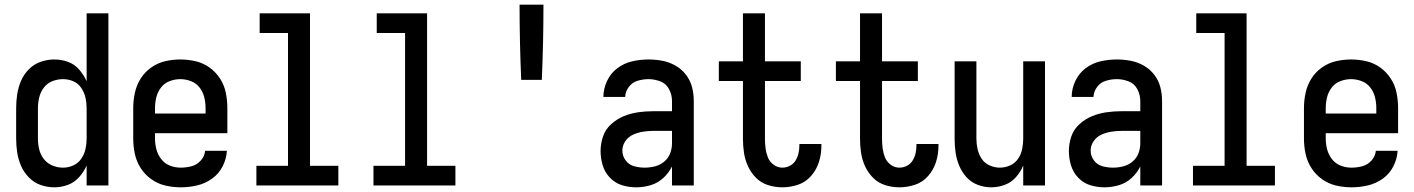

<svg xmlns="http://www.w3.org/2000/svg" viewBox="-20 -792 6040 820"><path d="M212 8Q242 8 270 -2.5Q298 -13 318 -35.5Q338 -58 350 -85V0H443V-735H350V-445Q338 -472 318 -495Q298 -518 270 -528Q242 -538 212 -538Q182 -538 153.5 -528Q125 -518 103.5 -496.5Q82 -475 70 -447Q58 -419 53.5 -389.5Q49 -360 49 -330V-200Q49 -170 53.5 -140.5Q58 -111 70 -83.5Q82 -56 103.5 -34Q125 -12 153.5 -2Q182 8 212 8ZM249 -76Q226 -76 204 -85Q182 -94 167.5 -112.5Q153 -131 147.5 -154Q142 -177 142 -200V-330Q142 -353 147.5 -376Q153 -399 167.5 -418Q182 -437 204 -445.5Q226 -454 249 -454Q272 -454 293 -445Q314 -436 327 -416.5Q340 -397 345 -375Q350 -353 350 -330V-200Q350 -177 345 -155Q340 -133 327 -114Q314 -95 293 -85.5Q272 -76 249 -76Z M752 8Q787 8 821.5 0Q856 -8 885 -28.5Q914 -49 930.5 -81Q947 -113 949 -148H856Q854 -125 837.5 -106.5Q821 -88 798 -82Q775 -76 752 -76Q728 -76 706 -84.5Q684 -93 669 -112Q654 -131 648 -154Q642 -177 642 -200V-223H951V-330Q951 -363 944.5 -395.5Q938 -428 920 -456Q902 -484 875 -503.5Q848 -523 815.5 -530.5Q783 -538 750 -538Q717 -538 685 -530.5Q653 -523 625.5 -503.5Q598 -484 580.5 -456Q563 -428 556 -395.5Q549 -363 549 -330V-200Q549 -167 556 -134.5Q563 -102 581 -74Q599 -46 626.5 -26.5Q654 -7 686.5 0.5Q719 8 752 8ZM642 -307V-330Q642 -353 647.5 -376Q653 -399 667.5 -418Q682 -437 704.5 -445.5Q727 -454 750 -454Q773 -454 795.5 -445.5Q818 -437 832.5 -418Q847 -399 852.5 -376Q858 -353 858 -330V-307Z M1075 0H1425V-84H1304V-735H1089V-651H1210V-84H1075Z M1575 0H1925V-84H1804V-735H1589V-651H1710V-84H1575Z M2206 -451H2294Q2301 -611 2301 -772H2199Q2199 -611 2206 -451Z M2697 8Q2728 8 2758.5 -1Q2789 -10 2812.5 -31.5Q2836 -53 2850 -81V0H2943V-361Q2943 -391 2935.5 -420Q2928 -449 2909.5 -473Q2891 -497 2864.5 -512Q2838 -527 2808.5 -532.5Q2779 -538 2750 -538Q2714 -538 2679.5 -530Q2645 -522 2616.5 -500.5Q2588 -479 2572.5 -446Q2557 -413 2557 -378H2650Q2651 -401 2665.5 -420.5Q2680 -440 2703 -447Q2726 -454 2750 -454Q2775 -454 2800 -444.5Q2825 -435 2837.5 -411Q2850 -387 2850 -361V-317H2769Q2737 -317 2705.5 -312.5Q2674 -308 2644.5 -296Q2615 -284 2590.5 -262Q2566 -240 2555.5 -209.5Q2545 -179 2545 -147Q2545 -116 2554 -86Q2563 -56 2585 -33Q2607 -10 2636.5 -1Q2666 8 2697 8ZM2733 -76Q2711 -76 2688.5 -82Q2666 -88 2652 -107Q2638 -126 2638 -149Q2638 -171 2651 -189.5Q2664 -208 2684 -217Q2704 -226 2726 -229.5Q2748 -233 2769 -233H2850V-180Q2850 -158 2842 -137Q2834 -116 2816.5 -101.5Q2799 -87 2777 -81.5Q2755 -76 2733 -76Z M3321 8Q3355 8 3388 -3Q3421 -14 3444 -40.5Q3467 -67 3477.5 -100Q3488 -133 3488 -168Q3488 -172 3488 -177H3394V-172Q3394 -155 3390.5 -138.5Q3387 -122 3378 -107Q3369 -92 3353.5 -84Q3338 -76 3321 -76Q3301 -76 3284 -88.5Q3267 -101 3259.5 -120Q3252 -139 3249.5 -159Q3247 -179 3247 -199V-446H3400V-530H3247V-735H3153V-530H3050V-446H3153V-199Q3153 -169 3157.5 -139Q3162 -109 3175 -81Q3188 -53 3210 -31.5Q3232 -10 3261.5 -1Q3291 8 3321 8Z M3821 8Q3855 8 3888 -3Q3921 -14 3944 -40.5Q3967 -67 3977.5 -100Q3988 -133 3988 -168Q3988 -172 3988 -177H3894V-172Q3894 -155 3890.5 -138.5Q3887 -122 3878 -107Q3869 -92 3853.5 -84Q3838 -76 3821 -76Q3801 -76 3784 -88.5Q3767 -101 3759.5 -120Q3752 -139 3749.5 -159Q3747 -179 3747 -199V-446H3900V-530H3747V-735H3653V-530H3550V-446H3653V-199Q3653 -169 3657.5 -139Q3662 -109 3675 -81Q3688 -53 3710 -31.5Q3732 -10 3761.5 -1Q3791 8 3821 8Z M4213 8Q4243 8 4271 -2.5Q4299 -13 4319 -35.5Q4339 -58 4350 -85V0H4443V-530H4350V-200Q4350 -178 4345.5 -155.5Q4341 -133 4328 -114Q4315 -95 4294 -85.5Q4273 -76 4250 -76Q4228 -76 4206.5 -85.5Q4185 -95 4172.5 -114Q4160 -133 4155 -155.5Q4150 -178 4150 -200V-530H4057V-200Q4057 -171 4061 -141.5Q4065 -112 4076.5 -84.5Q4088 -57 4108 -35Q4128 -13 4156 -2.5Q4184 8 4213 8Z M4697 8Q4728 8 4758.5 -1Q4789 -10 4812.5 -31.5Q4836 -53 4850 -81V0H4943V-361Q4943 -391 4935.5 -420Q4928 -449 4909.5 -473Q4891 -497 4864.5 -512Q4838 -527 4808.5 -532.5Q4779 -538 4750 -538Q4714 -538 4679.5 -530Q4645 -522 4616.5 -500.5Q4588 -479 4572.5 -446Q4557 -413 4557 -378H4650Q4651 -401 4665.5 -420.5Q4680 -440 4703 -447Q4726 -454 4750 -454Q4775 -454 4800 -444.5Q4825 -435 4837.5 -411Q4850 -387 4850 -361V-317H4769Q4737 -317 4705.5 -312.5Q4674 -308 4644.5 -296Q4615 -284 4590.5 -262Q4566 -240 4555.5 -209.5Q4545 -179 4545 -147Q4545 -116 4554 -86Q4563 -56 4585 -33Q4607 -10 4636.5 -1Q4666 8 4697 8ZM4733 -76Q4711 -76 4688.5 -82Q4666 -88 4652 -107Q4638 -126 4638 -149Q4638 -171 4651 -189.5Q4664 -208 4684 -217Q4704 -226 4726 -229.5Q4748 -233 4769 -233H4850V-180Q4850 -158 4842 -137Q4834 -116 4816.5 -101.5Q4799 -87 4777 -81.5Q4755 -76 4733 -76Z M5075 0H5425V-84H5304V-735H5089V-651H5210V-84H5075Z M5752 8Q5787 8 5821.5 0Q5856 -8 5885 -28.5Q5914 -49 5930.5 -81Q5947 -113 5949 -148H5856Q5854 -125 5837.5 -106.5Q5821 -88 5798 -82Q5775 -76 5752 -76Q5728 -76 5706 -84.5Q5684 -93 5669 -112Q5654 -131 5648 -154Q5642 -177 5642 -200V-223H5951V-330Q5951 -363 5944.5 -395.5Q5938 -428 5920 -456Q5902 -484 5875 -503.5Q5848 -523 5815.5 -530.5Q5783 -538 5750 -538Q5717 -538 5685 -530.5Q5653 -523 5625.5 -503.5Q5598 -484 5580.5 -456Q5563 -428 5556 -395.5Q5549 -363 5549 -330V-200Q5549 -167 5556 -134.5Q5563 -102 5581 -74Q5599 -46 5626.5 -26.5Q5654 -7 5686.5 0.5Q5719 8 5752 8ZM5642 -307V-330Q5642 -353 5647.5 -376Q5653 -399 5667.5 -418Q5682 -437 5704.5 -445.5Q5727 -454 5750 -454Q5773 -454 5795.5 -445.5Q5818 -437 5832.5 -418Q5847 -399 5852.5 -376Q5858 -353 5858 -330V-307Z"/></svg>

Font: Iosevka SS08 Medium
Style: Regular
Weight: 500
Monospace: yes
Designer: Belleve Invis
Foundry: Belleve Invis
Version: Version 3.4.3; ttfautohint (v1.8.3)